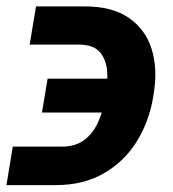

<svg xmlns="http://www.w3.org/2000/svg" viewBox="-27 -556 526 585"><path d="M11.9 -109.3H161.4Q202.1 -109.3 228.7 -128.7Q255.2 -148 270.9 -181.6Q286.5 -215.2 293.8 -257.3L296.4 -271Q302.1 -305.5 299.4 -339.9Q296.7 -374.3 277.3 -397.2Q257.8 -420.1 212.4 -420.1H63.4L82.7 -536.5H231.1Q315.8 -536.5 366.4 -501Q417.1 -465.5 435.4 -405.4Q453.8 -345.3 441.3 -271L439.2 -257.3Q426.2 -182.7 388.2 -122.6Q350.1 -62.5 288.5 -27.3Q226.8 7.9 142.7 8.1H-7.3ZM100.9 -213.1 118.1 -316.4H357L339.9 -213.1Z"/></svg>

Font: Inter
Style: Italic
Weight: 400
Italic angle: -9.3988°
Designer: Rasmus Andersson
Foundry: rsms
Version: Version 4.001;git-66647c0bb